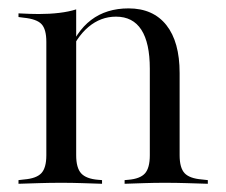

<svg xmlns="http://www.w3.org/2000/svg" viewBox="-20 -447 550 467"><path d="M129 -2.4Q100.8 -2.4 76.2 -1.6Q51.6 -0.8 25 0V-8.9L38.7 -10.5Q68.5 -12.9 80.6 -25.8Q92.7 -38.7 92.7 -69.4V-206.5H165.3V-69.4Q165.3 -38.7 177.4 -25.4Q189.5 -12.1 218.5 -9.7L228.2 -8.9V0Q202.4 -0.8 179 -1.6Q155.6 -2.4 129 -2.4ZM92.7 -206.5V-345.2Q92.7 -375.8 81 -388.3Q69.4 -400.8 37.1 -404L25 -405.6V-414.5Q41.9 -413.7 52.8 -413.3Q63.7 -412.9 74.2 -412.9Q100.8 -412.9 124.2 -415.7Q147.6 -418.5 165.3 -424.2V-414.5V-206.5ZM344.4 -206.5V-279.8Q344.4 -342.7 323.8 -374.6Q303.2 -406.5 262.1 -406.5Q225 -406.5 195.2 -381.5Q165.3 -356.5 146 -308.1L143.5 -312.9Q164.5 -370.2 201.6 -398.4Q238.7 -426.6 292.7 -426.6Q352.4 -426.6 384.7 -385.9Q416.9 -345.2 416.9 -269.4V-206.5ZM380.6 -2.4Q354.8 -2.4 331.5 -1.6Q308.1 -0.8 283.1 0V-8.9L291.9 -9.7Q321 -12.1 332.7 -25.4Q344.4 -38.7 344.4 -69.4V-206.5H416.9V-69.4Q416.9 -38.7 429 -25.8Q441.1 -12.9 471 -10.5L485.5 -8.9V0Q458.1 -0.8 433.5 -1.6Q408.9 -2.4 380.6 -2.4Z"/></svg>

Font: Playfair 144pt SemiCondensed Light
Style: Regular
Weight: 300
Width: 4
Designer: Claus Eggers Sørensen
Foundry: Claus Eggers Sørensen
Version: Version 2.203